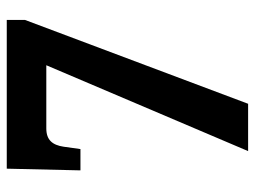

<svg xmlns="http://www.w3.org/2000/svg" viewBox="-113 -641 754 568"><g transform="rotate(-90 264.0 -357.0)"><path d="M101 0H241L489 -660V-714H49L44 -496H107L114 -546C119 -579 134 -597 168 -597H355Z"/></g></svg>

Font: Noto Serif Lao SemiCondensed ExtraBold
Style: Regular
Weight: 800
Width: 4
Designer: Monotype Design Team
Foundry: Monotype Imaging Inc.
Version: Version 2.003